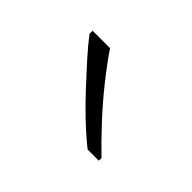

<svg xmlns="http://www.w3.org/2000/svg" viewBox="-47 -861 351 351"><g transform="rotate(45 128.0 -686.0)"><path d="M85 -766Q99 -745 121.5 -716.5Q144 -688 169.5 -660.5Q195 -633 216 -613V-606H187Q167 -622 146.5 -641.5Q126 -661 106.5 -682Q87 -703 69.5 -722.5Q52 -742 40 -758V-766Z"/></g></svg>

Font: Noto Sans Hebrew ExtraLight
Style: Regular
Weight: 250
Designer: Monotype Design Team
Foundry: Monotype Imaging Inc.
Version: Version 2.003